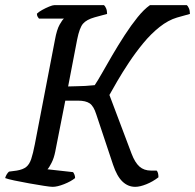

<svg xmlns="http://www.w3.org/2000/svg" viewBox="-30 -724 756 744"><path d="M174 0Q165 0 139.5 -4Q114 -8 83 -13.5Q52 -19 26 -24.5Q0 -30 -10 -34Q-8 -42 -3.5 -49Q1 -56 5 -59L35 -63Q59 -67 71.5 -77Q84 -87 91 -108Q98 -129 105 -165L183 -570Q190 -609 201 -628.5Q212 -648 218 -652H121Q119 -654 116 -659Q113 -664 113 -671Q120 -678 133.5 -685.5Q147 -693 160.5 -698.5Q174 -704 180 -704H373Q377 -701 381 -692Q385 -683 385 -670L337 -657Q305 -648 291.5 -632Q278 -616 269 -571L234 -389Q256 -390 271 -390Q286 -390 300.5 -391Q315 -392 337 -394Q348 -410 365.5 -441Q383 -472 405.5 -510.5Q428 -549 453 -587.5Q478 -626 503 -657Q528 -688 551 -704H694Q698 -701 702 -692Q706 -683 706 -670L656 -656Q622 -646 588.5 -619.5Q555 -593 525 -556.5Q495 -520 469.5 -481.5Q444 -443 424.5 -409.5Q405 -376 394 -356L480 -128Q493 -94 510.5 -78.5Q528 -63 555 -63H577Q584 -56 584 -37Q562 -20 537 -10Q512 0 494 0Q466 0 444.5 -20.5Q423 -41 408 -86L343 -281Q333 -313 317.5 -323.5Q302 -334 272 -334H223L184 -136Q179 -111 169.5 -92.5Q160 -74 154 -68L253 -57Q255 -55 258 -48.5Q261 -42 261 -34Q245 -21 218.5 -10.5Q192 0 174 0Z"/></svg>

Font: Texturina 72pt 72pt Medium
Style: Italic
Weight: 500
Italic angle: -11°
Designer: Guillermo Torres Carreño
Foundry: Omnibus-Type
Version: Version 1.002; ttfautohint (v1.8.3)